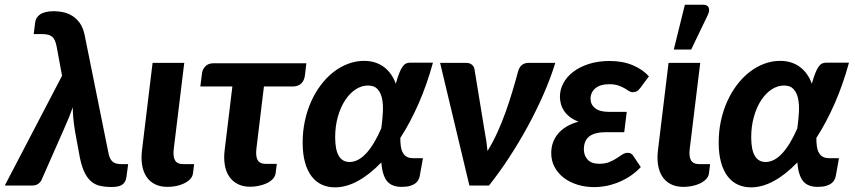

<svg xmlns="http://www.w3.org/2000/svg" viewBox="-50 -779 3588 806"><path d="M210.5 -461 187.5 -585Q184.5 -599.5 180.2 -609.2Q176 -619 168.8 -625Q161.5 -631 150.8 -633.5Q140 -636 124 -636H91.5L97.5 -683.5Q98.5 -693.5 103.2 -702.2Q108 -711 117.2 -717.8Q126.5 -724.5 141 -728.2Q155.5 -732 176.5 -732Q195.5 -732 215.5 -727.8Q235.5 -723.5 253.2 -712.5Q271 -701.5 284.8 -682.5Q298.5 -663.5 305 -633.5L405 -138Q409.5 -113.5 421 -101.8Q432.5 -90 460 -90H488L481 -38Q479.5 -24.5 474.2 -15.8Q469 -7 460.8 -2.2Q452.5 2.5 441.8 4.2Q431 6 418 6Q390.5 6 368.5 0.8Q346.5 -4.5 329.8 -20Q313 -35.5 301 -63.8Q289 -92 281.5 -138L265 -227.5Q259.5 -261.5 257.5 -285.5Q255.5 -309.5 255.5 -328.5Q248.5 -308.5 239.8 -286.8Q231 -265 219.5 -239.5L124.5 -24Q120 -14 110 -7Q100 0 82 0H-30Z M590.5 -515H723.5L679.5 -154.5Q675.5 -123 684.5 -106.5Q693.5 -90 719.5 -90H765L760 -50.5Q758 -37 747.8 -26.5Q737.5 -16 722.2 -8.8Q707 -1.5 689 2Q671 5.5 653.5 5.5Q622 5.5 599.8 -6Q577.5 -17.5 564.2 -38Q551 -58.5 546.5 -86.5Q542 -114.5 546 -147.5Z M798 -471.5Q800 -488 812.2 -500.8Q824.5 -513.5 847 -513.5H1236L1230 -462Q1227 -439.5 1213.8 -427.8Q1200.5 -416 1179 -416H1058L1026.5 -156Q1022.5 -123.5 1031.5 -107.2Q1040.5 -91 1066.5 -91H1112L1107 -51.5Q1105 -38 1094.8 -27.2Q1084.5 -16.5 1069.2 -9.5Q1054 -2.5 1036 1.2Q1018 5 1000.5 5Q969.5 5 947.2 -6.8Q925 -18.5 911.5 -39Q898 -59.5 893.5 -87.5Q889 -115.5 893 -148L925.5 -416H791Z M1712 -40Q1710.5 -32.5 1706.5 -24.2Q1702.5 -16 1694 -9.5Q1685.5 -3 1671.5 1.2Q1657.5 5.5 1636 5.5Q1595 5.5 1575.2 -18Q1555.5 -41.5 1550.5 -97Q1502 -46.5 1452.8 -19.5Q1403.5 7.5 1356 7.5Q1326 7.5 1301.2 -3.8Q1276.5 -15 1258.5 -38.2Q1240.5 -61.5 1230.5 -97Q1220.5 -132.5 1220.5 -181Q1220.5 -227.5 1229.8 -271Q1239 -314.5 1256 -352.5Q1273 -390.5 1296.8 -422Q1320.5 -453.5 1349.2 -476Q1378 -498.5 1410.8 -511Q1443.5 -523.5 1478.5 -523.5Q1505 -523.5 1526.2 -516.2Q1547.5 -509 1563.8 -496.2Q1580 -483.5 1592 -466Q1604 -448.5 1611.5 -427.5Q1619.5 -456 1626.5 -473.2Q1633.5 -490.5 1640.5 -500Q1647.5 -509.5 1655.2 -512.8Q1663 -516 1673 -516H1767.5Q1742 -423 1707 -343.5Q1672 -264 1630.5 -200Q1630.5 -181.5 1632.5 -165.8Q1634.5 -150 1640.5 -138.8Q1646.5 -127.5 1657 -121.2Q1667.5 -115 1684 -115H1725.5ZM1417.5 -99Q1453.5 -99 1487 -135Q1520.5 -171 1550.5 -240Q1555.5 -275 1557.2 -307.8Q1559 -340.5 1553.8 -365.2Q1548.5 -390 1534.8 -405Q1521 -420 1495 -420Q1467.5 -420 1442.5 -403.5Q1417.5 -387 1398.5 -357.8Q1379.5 -328.5 1368.2 -288.8Q1357 -249 1357 -202.5Q1357 -99 1417.5 -99Z M2281 -515Q2261.5 -451 2231.2 -382.2Q2201 -313.5 2164.2 -246.2Q2127.5 -179 2086 -115.8Q2044.5 -52.5 2002.5 0H1920.5L1797.5 -515H1907Q1921.5 -515 1930.2 -508Q1939 -501 1941.5 -490.5L1984.5 -228Q1993 -185 1996.5 -145Q2019 -181.5 2038 -223.2Q2057 -265 2072.5 -308.5Q2088 -352 2101 -395.2Q2114 -438.5 2124.5 -478Q2130 -498.5 2141.8 -506.8Q2153.5 -515 2166.5 -515Z M2638.5 -410.5Q2629.5 -398.5 2622.2 -395.2Q2615 -392 2605.5 -392Q2597.5 -392 2589.8 -397.2Q2582 -402.5 2571.2 -408.8Q2560.5 -415 2545.2 -420.2Q2530 -425.5 2507.5 -425.5Q2470 -425.5 2449.5 -408.5Q2429 -391.5 2429 -364Q2429 -340.5 2448 -325Q2467 -309.5 2504.5 -309.5H2581L2570.5 -224H2493.5Q2468 -224 2450.2 -219Q2432.5 -214 2421.8 -204.8Q2411 -195.5 2406 -182.2Q2401 -169 2401 -152Q2401 -126.5 2416.8 -109Q2432.5 -91.5 2465.5 -91.5Q2491 -91.5 2508.2 -98.8Q2525.5 -106 2538.5 -114.5Q2551.5 -123 2562.2 -130.2Q2573 -137.5 2585 -137.5Q2600 -137.5 2607.5 -126L2640 -77.5Q2616 -52.5 2589.8 -36.2Q2563.5 -20 2537.8 -10.5Q2512 -1 2488.2 2.8Q2464.5 6.5 2445 6.5Q2408.5 6.5 2375.8 -3.2Q2343 -13 2318.2 -31.5Q2293.5 -50 2278.8 -76.5Q2264 -103 2264 -136.5Q2264 -183 2292.5 -217.5Q2321 -252 2378.5 -268.5Q2356.5 -276.5 2341.5 -288.5Q2326.5 -300.5 2317.5 -314.2Q2308.5 -328 2304.5 -343.2Q2300.5 -358.5 2300.5 -373.5Q2300.5 -402.5 2314.8 -429.5Q2329 -456.5 2356 -477.2Q2383 -498 2421.8 -510.5Q2460.5 -523 2509.5 -523Q2564.5 -523 2606.8 -505Q2649 -487 2674 -458.5Z M2708 0ZM2756.5 -515H2889.5L2845.5 -154.5Q2841.5 -123 2850.5 -106.5Q2859.5 -90 2885.5 -90H2931L2926 -50.5Q2924 -37 2913.8 -26.5Q2903.5 -16 2888.2 -8.8Q2873 -1.5 2855 2Q2837 5.5 2819.5 5.5Q2788 5.5 2765.8 -6Q2743.5 -17.5 2730.2 -38Q2717 -58.5 2712.5 -86.5Q2708 -114.5 2712 -147.5ZM2778.5 -571 2825 -759H2902.5Q2920 -759 2925 -747.2Q2930 -735.5 2921.5 -716.5L2851.5 -571Z M3458.5 -40Q3457 -32.5 3453 -24.2Q3449 -16 3440.5 -9.5Q3432 -3 3418 1.2Q3404 5.5 3382.5 5.5Q3341.5 5.5 3321.8 -18Q3302 -41.5 3297 -97Q3248.5 -46.5 3199.2 -19.5Q3150 7.5 3102.5 7.5Q3072.5 7.5 3047.8 -3.8Q3023 -15 3005 -38.2Q2987 -61.5 2977 -97Q2967 -132.5 2967 -181Q2967 -227.5 2976.2 -271Q2985.5 -314.5 3002.5 -352.5Q3019.5 -390.5 3043.2 -422Q3067 -453.5 3095.8 -476Q3124.5 -498.5 3157.2 -511Q3190 -523.5 3225 -523.5Q3251.5 -523.5 3272.8 -516.2Q3294 -509 3310.2 -496.2Q3326.5 -483.5 3338.5 -466Q3350.5 -448.5 3358 -427.5Q3366 -456 3373 -473.2Q3380 -490.5 3387 -500Q3394 -509.5 3401.8 -512.8Q3409.5 -516 3419.5 -516H3514Q3488.5 -423 3453.5 -343.5Q3418.5 -264 3377 -200Q3377 -181.5 3379 -165.8Q3381 -150 3387 -138.8Q3393 -127.5 3403.5 -121.2Q3414 -115 3430.5 -115H3472ZM3164 -99Q3200 -99 3233.5 -135Q3267 -171 3297 -240Q3302 -275 3303.8 -307.8Q3305.5 -340.5 3300.2 -365.2Q3295 -390 3281.2 -405Q3267.5 -420 3241.5 -420Q3214 -420 3189 -403.5Q3164 -387 3145 -357.8Q3126 -328.5 3114.8 -288.8Q3103.5 -249 3103.5 -202.5Q3103.5 -99 3164 -99Z"/></svg>

Font: Lato Heavy
Style: Italic
Weight: 800
Italic angle: -7°
Designer: Lukasz Dziedzic
Foundry: tyPoland Lukasz Dziedzic
Version: Version 2.007; 2014-02-27